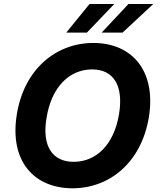

<svg xmlns="http://www.w3.org/2000/svg" viewBox="-20 -958 822 987"><path d="M320.7 -790.5H426.8L567.5 -937.5H440.3ZM502.8 -790.5H610.1L768.1 -937.5H640.3ZM745 -353.7C784.8 -595.9 657 -737.2 459.9 -737.2C270.2 -737.2 105.1 -605.1 66.8 -371.8C26.6 -130.3 154.8 9.9 353 9.9C541.5 9.9 705.6 -120.4 745 -353.7ZM592 -371.8C566.1 -214.1 474.8 -126.1 358.7 -126.1C252.1 -126.1 193.5 -203.5 219.5 -353.7C245 -511.4 337 -601.2 453.8 -601.2C561.1 -601.2 616.5 -521.3 592 -371.8Z"/></svg>

Font: TID UI
Style: Bold Italic
Weight: 700
Italic angle: -9.39999°
Designer: The TID Project Authors
Foundry: Bakken & Bæck
Version: Version 1.001;hotconv 1.0.109;makeotfexe 2.5.65596